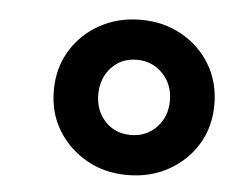

<svg xmlns="http://www.w3.org/2000/svg" viewBox="-36 -760 517 430"><g transform="rotate(5 222.5 -545.5)"><path d="M264 -371Q213 -371 172.5 -394Q132 -417 108 -456Q84 -495 84 -546Q84 -596 108 -635.5Q132 -675 173 -697.5Q214 -720 265 -720Q316 -720 357 -697Q398 -674 421.5 -634.5Q445 -595 445 -545Q445 -495 421.5 -456Q398 -417 357 -394Q316 -371 264 -371ZM264 -461Q299 -461 322 -485Q345 -509 345 -545Q345 -582 321.5 -606Q298 -630 264 -630Q229 -630 206.5 -606Q184 -582 184 -545Q184 -509 206.5 -485Q229 -461 264 -461Z"/></g></svg>

Font: Nunito Sans 7pt Expanded ExtraBold
Style: Italic
Weight: 800
Width: 7
Italic angle: -9°
Designer: Vernon Adams
Foundry: Vernon Adams
Version: Version 3.101;gftools[0.9.27]